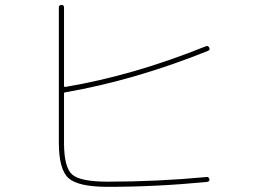

<svg xmlns="http://www.w3.org/2000/svg" viewBox="-20 -760 1040 766"><path d="M410.2 -14.6Q292 -14.6 253.4 -49.3Q214.8 -84 214.8 -190.4V-730.5Q214.8 -740.2 225.1 -740.2Q235.4 -740.2 235.4 -730.5V-417Q235.4 -413.1 240.2 -413.1Q512.7 -459 800.8 -575.2Q810.5 -579.1 814.9 -569.8Q819.3 -560.5 808.6 -556.6Q516.6 -439.5 240.2 -391.6Q235.4 -391.6 235.4 -386.7V-190.4Q235.4 -92.8 267.6 -64Q299.8 -35.2 410.2 -35.2Q604.5 -35.2 803.7 -53.7Q812.5 -55.7 815.4 -44.9Q817.4 -36.1 805.7 -34.2Q606.4 -14.6 410.2 -14.6Z"/></svg>

Font: Rounded-L Mgen+ 2m thin
Style: Regular
Weight: 100
Designer: [Source Han Sans]
Ryoko NISHIZUKA  (kana & ideographs); Paul D. Hunt (Latin, Greek & Cyrillic); Wenlong ZHANG  (bopomofo
Version: Version 1.059.20150602